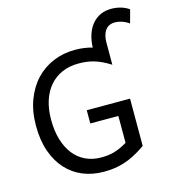

<svg xmlns="http://www.w3.org/2000/svg" viewBox="-130 -1010 1019 1130"><g transform="rotate(-15 379.5 -445.0)"><path d="M622.6 -75.7Q585 -49.3 551.8 -32.2Q518.6 -15.1 487.3 -5.4Q456.1 4.4 425.8 8.3Q395.5 12.2 363.8 12.2Q294.4 12.2 236.3 -11.7Q178.2 -35.6 136 -82Q93.8 -128.4 70.1 -196Q46.4 -263.7 46.4 -351.6Q46.4 -439.5 72.5 -508.8Q98.6 -578.1 144 -626.2Q189.5 -674.3 250.7 -699.7Q312 -725.1 382.3 -725.1Q413.1 -725.1 439 -721.4Q464.8 -717.8 488.3 -710.9Q489.7 -755.4 502 -791Q514.2 -826.7 535.4 -851.6Q556.6 -876.5 585.9 -889.9Q615.2 -903.3 651.9 -903.3Q680.7 -903.3 708.5 -895.5Q736.3 -887.7 759.3 -871.6L737.3 -791Q718.8 -804.7 696 -812.5Q673.3 -820.3 651.9 -820.3Q613.8 -820.3 593.8 -793.2Q573.7 -766.1 573.7 -717.8V-583.5Q546.4 -600.6 522.2 -612.1Q498 -623.5 475.1 -630.1Q452.1 -636.7 429.4 -639.4Q406.7 -642.1 382.3 -642.1Q326.7 -642.1 282 -622.6Q237.3 -603 206.1 -566.9Q174.8 -530.8 158.2 -479.2Q141.6 -427.7 141.6 -363.8Q141.6 -296.4 157.5 -242.7Q173.3 -189 203.1 -151.1Q232.9 -113.3 275.1 -93.3Q317.4 -73.2 369.6 -73.2Q391.6 -73.2 410.9 -75.4Q430.2 -77.6 449.2 -83Q468.3 -88.4 487.8 -97.2Q507.3 -106 529.8 -119.6V-283.2H358.9V-363.8H622.6Z"/></g></svg>

Font: Andika Phon
Style: Regular
Weight: 400
Designer: Victor Gaultney, Annie Olsen, Julie Remington, Don Collingsworth, Eric Hays, Becca Hirsbrunner
Foundry: SIL International
Version: Version 5.000